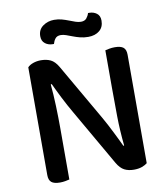

<svg xmlns="http://www.w3.org/2000/svg" viewBox="-89 -881 842 962"><g transform="rotate(-10 332.5 -399.5)"><path d="M583 -14Q572 -5 555 1Q538 7 515 7Q487 7 466.5 -3.5Q446 -14 429 -43L264 -330Q253 -349 241.5 -370Q230 -391 219.5 -412Q209 -433 199.5 -452.5Q190 -472 183 -487L178 -486Q183 -434 185 -374.5Q187 -315 187 -262V-1Q180 1 166.5 3.5Q153 6 139 6Q109 6 95.5 -5Q82 -16 82 -42V-590Q92 -601 110.5 -607.5Q129 -614 150 -614Q178 -614 199 -604Q220 -594 237 -565L403 -277Q414 -258 425 -237Q436 -216 446.5 -195Q457 -174 466.5 -154.5Q476 -135 483 -120L487 -121Q479 -197 478 -271.5Q477 -346 477 -417V-607Q485 -609 498 -611.5Q511 -614 526 -614Q556 -614 569.5 -603Q583 -592 583 -566ZM250 -802Q271 -802 289 -797Q307 -792 323.5 -785.5Q340 -779 354.5 -774Q369 -769 382 -769Q401 -769 410.5 -780.5Q420 -792 424 -806H430Q452 -806 468 -794Q484 -782 484 -757Q484 -724 462 -706Q440 -688 405 -688Q383 -688 363.5 -693Q344 -698 327.5 -704.5Q311 -711 296.5 -716Q282 -721 270 -721Q251 -721 242 -709.5Q233 -698 229 -683H223Q201 -683 184.5 -695.5Q168 -708 168 -733Q168 -766 193 -784Q218 -802 250 -802Z"/></g></svg>

Font: Baloo Chettan 2 Medium
Style: Regular
Weight: 500
Designer: Maithili Shingre, Unnati Kotecha and Ek Type
Foundry: Ek Type
Version: Version 1.640;hotconv 1.0.111;makeotfexe 2.5.65597; ttfautoh